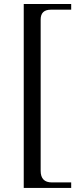

<svg xmlns="http://www.w3.org/2000/svg" viewBox="-20 -758 412 952"><path d="M333 173.8H97.7V-738.3H333V-710H232.4Q181.6 -710 181.6 -661.1V88.9Q181.6 146.5 237.3 146.5H333Z"/></svg>

Font: Jomolhari
Style: Regular
Weight: 400
Designer: Christopher J. Fynn
Foundry: Christopher  J.  Fynn (Karma Drubgy¸ Tenzin).
Version: Version alpha 0.003c 2006